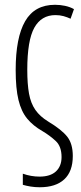

<svg xmlns="http://www.w3.org/2000/svg" viewBox="-20 -561 340 801"><path d="M146 220.2Q126 220.2 108.2 217.3Q90.3 214.4 75.2 210V163.6Q109.4 175.8 145 175.8Q189.9 175.8 213.4 154.1Q236.8 132.3 236.8 94.2Q236.8 49.8 212.4 27.1Q188 4.4 156.7 -14.2Q118.2 -36.1 93.5 -65.9Q68.8 -95.7 57.1 -143.8Q45.4 -191.9 45.4 -269Q45.4 -404.3 85 -472.7Q124.5 -541 209.5 -541Q231 -541 251.5 -536.6Q272 -532.2 288.6 -522.9L274.4 -482.9Q260.7 -489.3 245.1 -493.7Q229.5 -498 211.4 -498Q152.3 -498 123 -445.1Q93.8 -392.1 93.8 -270Q93.8 -210.4 101.1 -170.2Q108.4 -129.9 127.7 -102.3Q147 -74.7 181.6 -53.7Q236.8 -20.5 260.3 9Q283.7 38.6 283.7 89.8Q283.7 154.3 248 187.3Q212.4 220.2 146 220.2Z"/></svg>

Font: Open Sans Condensed Light
Style: Regular
Weight: 300
Width: 3
Designer: Monotype Design Team
Foundry: Monotype Imaging Inc.
Version: Version 3.003; ttfautohint (v1.8.4)